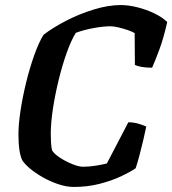

<svg xmlns="http://www.w3.org/2000/svg" viewBox="-20 -740 682 760"><path d="M272 0Q243 0 210.5 -11Q178 -22 149 -38.5Q120 -55 98.5 -73Q77 -91 68 -106Q53 -137 53 -209Q53 -247 61 -300.5Q69 -354 83 -411.5Q97 -469 115 -520Q133 -571 152 -602Q188 -630 241 -657.5Q294 -685 351.5 -702.5Q409 -720 458 -720Q489 -720 524.5 -711Q560 -702 591 -687Q622 -672 642 -653Q628 -590 610.5 -543Q593 -496 582 -472Q557 -472 539 -475.5Q521 -479 514 -483L513 -609Q503 -615 485.5 -621Q468 -627 449 -631.5Q430 -636 417 -636Q388 -636 348.5 -628.5Q309 -621 280 -610Q261 -579 243.5 -529.5Q226 -480 212 -422.5Q198 -365 189.5 -309.5Q181 -254 181 -210Q181 -192 182 -175.5Q183 -159 186 -145Q194 -131 217 -116Q240 -101 266 -90.5Q292 -80 308 -80Q334 -80 361 -84.5Q388 -89 403 -93L488 -256Q509 -256 529 -250Q549 -244 559 -239Q554 -215 547 -185Q540 -155 532 -125Q524 -95 517 -74Q497 -60 460 -42.5Q423 -25 375 -12.5Q327 0 272 0Z"/></svg>

Font: Texturina 72pt 72pt Regular
Style: Bold Italic
Weight: 700
Italic angle: -11°
Designer: Guillermo Torres Carreño
Foundry: Omnibus-Type
Version: Version 1.002; ttfautohint (v1.8.3)